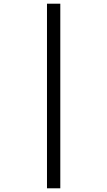

<svg xmlns="http://www.w3.org/2000/svg" viewBox="-20 -852 580 1038"><path d="M234 -832H306V166H234Z"/></svg>

Font: gurmukhi115
Style: Regular
Weight: 400
Designer: Jelle Bosma - Monotype Design Team
Foundry: Monotype Imaging Inc.
Version: Version 2.003